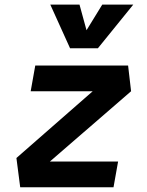

<svg xmlns="http://www.w3.org/2000/svg" viewBox="-20 -796 626 816"><path d="M537.1 -408.2 191.9 -109.4H481.9L462.4 0H65.9L49.8 -124.5L374 -408.2H110.4L129.9 -517.6H524.4ZM277.8 -590.8 193.8 -776.4H317.9L347.7 -667.5L414.6 -776.4H546.4L396 -590.8Z"/></svg>

Font: Cascadia Code NF SemiBold
Style: Italic
Weight: 600
Italic angle: -10°
Monospace: yes
Designer: Aaron Bell
Foundry: Saja Typeworks
Version: Version 2404.023; ttfautohint (v1.8.4)